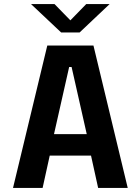

<svg xmlns="http://www.w3.org/2000/svg" viewBox="-20 -924 690 944"><path d="M608 0H462.5L427.5 -159H224.5L189.5 0H44L212.5 -700H439.5ZM320 -594.5 245.5 -264.5H406.5L332 -594.5ZM132.5 -904H248L326 -824L404 -904H519L371.5 -764.5H280.5Z"/></svg>

Font: Trispace Thin SemiBold
Style: Regular
Weight: 600
Version: Version 1.210